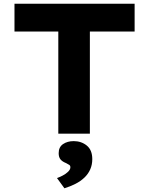

<svg xmlns="http://www.w3.org/2000/svg" viewBox="-20 -720 803 1034"><path d="M294 0V-550H58V-700H705V-550H464V0ZM327 294 287 239Q301 234 317.5 225.5Q334 217 346.5 205Q359 193 359 181Q359 172 353 168Q347 164 335 158Q315 150 305.5 138Q296 126 296 105Q296 72 319.5 56Q343 40 377 40Q418 40 447.5 64Q477 88 477 137Q477 167 466 192Q455 217 434.5 236.5Q414 256 386.5 270Q359 284 327 294Z"/></svg>

Font: Lexend Exa
Style: Bold
Weight: 700
Designer: Bonnie Shaver-Troup, Thomas Jockin
Foundry: Lexend
Version: Version 1.007